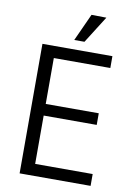

<svg xmlns="http://www.w3.org/2000/svg" viewBox="-90 -870 636 927"><g transform="rotate(10 227.5 -407.0)"><path d="M221 -680 282 -814 355 -813 271 -680ZM421 0H73V-635H416V-577H139V-352H399V-295H139V-58H421Z"/></g></svg>

Font: Gemunu Libre Light
Style: Regular
Weight: 300
Designer: Puspanada Ekanayake, Sola Matas, Pathum Egodawatta, Kosala Senevirathne
Foundry: mooniak
Version: Version 1.100